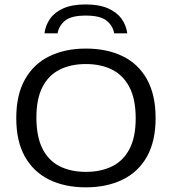

<svg xmlns="http://www.w3.org/2000/svg" viewBox="-20 -816 756 844"><path d="M357.5 7.5Q265.5 7.5 196.8 -26Q128 -59.5 89.8 -127Q51.5 -194.5 51.5 -297Q51.5 -399.5 90 -467.5Q128.5 -535.5 197.5 -569Q266.5 -602.5 357.5 -602.5Q450 -602.5 519 -569Q588 -535.5 626 -467.5Q664 -399.5 664 -297Q664 -195 625.8 -127.2Q587.5 -59.5 518.2 -26Q449 7.5 357.5 7.5ZM357.5 -60.5Q423.5 -60.5 472.8 -84.8Q522 -109 549.2 -161Q576.5 -213 576.5 -295.5Q576.5 -380 549 -432.8Q521.5 -485.5 472.5 -510Q423.5 -534.5 357.5 -534.5Q292 -534.5 243 -510.2Q194 -486 167 -434Q140 -382 140 -299.5Q140 -215 166.8 -162.2Q193.5 -109.5 242.5 -85Q291.5 -60.5 357.5 -60.5ZM175.5 -669.5Q180 -705 200.2 -733.8Q220.5 -762.5 259 -779.5Q297.5 -796.5 357 -796.5Q416 -796.5 455 -779.2Q494 -762 514.5 -733.2Q535 -704.5 539.5 -669.5H482Q475.5 -704 447.8 -725.8Q420 -747.5 357 -747.5Q294 -747.5 266.8 -725.8Q239.5 -704 233 -669.5Z"/></svg>

Font: Encode Sans SC Expanded
Style: Regular
Weight: 400
Width: 7
Designer: Multiple Designers
Foundry: Impallari Type
Version: Version 3.002